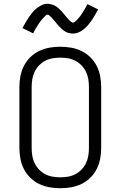

<svg xmlns="http://www.w3.org/2000/svg" viewBox="-20 -991 640 1019"><path d="M300 8Q271 8 242.5 3Q214 -2 188 -14.5Q162 -27 141 -47.5Q120 -68 107 -93.5Q94 -119 88.5 -147.5Q83 -176 83 -205V-530Q83 -559 88.5 -587.5Q94 -616 107 -641.5Q120 -667 141 -687.5Q162 -708 188 -720.5Q214 -733 242.5 -738Q271 -743 300 -743Q329 -743 357.5 -738Q386 -733 412 -720.5Q438 -708 459 -687.5Q480 -667 493 -641.5Q506 -616 511.5 -587.5Q517 -559 517 -530V-205Q517 -176 511.5 -147.5Q506 -119 493 -93.5Q480 -68 459 -47.5Q438 -27 412 -14.5Q386 -2 357.5 3Q329 8 300 8ZM300 -50Q321 -50 341.5 -53.5Q362 -57 380 -66.5Q398 -76 412.5 -91Q427 -106 436 -124.5Q445 -143 448.5 -163.5Q452 -184 452 -205V-530Q452 -551 448.5 -571.5Q445 -592 436 -610.5Q427 -629 412.5 -644Q398 -659 380 -668.5Q362 -678 341.5 -681.5Q321 -685 300 -685Q279 -685 258.5 -681.5Q238 -678 220 -668.5Q202 -659 187.5 -644Q173 -629 164 -610.5Q155 -592 151.5 -571.5Q148 -551 148 -530V-205Q148 -184 151.5 -163.5Q155 -143 164 -124.5Q173 -106 187.5 -91Q202 -76 220 -66.5Q238 -57 258.5 -53.5Q279 -50 300 -50ZM367 -813Q361 -813 354.5 -814Q348 -815 342.5 -816.5Q337 -818 331 -821Q325 -824 320 -827.5Q315 -831 310.5 -835Q306 -839 301.5 -843.5Q297 -848 292.5 -852.5Q288 -857 284.5 -861.5Q281 -866 277 -871Q273 -876 268.5 -881Q264 -886 260 -891Q256 -896 252 -899.5Q248 -903 243 -908Q238 -913 233 -913Q227 -913 223 -909Q219 -905 213.5 -899.5Q208 -894 205.5 -891Q203 -888 200 -884.5Q197 -881 193.5 -876.5Q190 -872 186.5 -866.5Q183 -861 179.5 -855.5Q176 -850 172 -843.5Q168 -837 164 -829.5Q160 -822 156 -814L99 -842Q109 -860 118 -875.5Q127 -891 136 -903.5Q145 -916 153.5 -926.5Q162 -937 174.5 -947Q187 -957 202 -964Q217 -971 233 -971Q239 -971 245.5 -969.5Q252 -968 257.5 -966.5Q263 -965 269 -962Q275 -959 280 -955.5Q285 -952 289.5 -948Q294 -944 298.5 -939.5Q303 -935 307.5 -930.5Q312 -926 315.5 -921.5Q319 -917 323 -912Q327 -907 331.5 -902Q336 -897 340 -892Q344 -887 348 -883.5Q352 -880 357 -875.5Q362 -871 367 -871Q373 -871 377 -874.5Q381 -878 386.5 -883.5Q392 -889 394.5 -892Q397 -895 400 -898.5Q403 -902 406.5 -906.5Q410 -911 413.5 -916.5Q417 -922 420.5 -927.5Q424 -933 428 -939.5Q432 -946 436 -953.5Q440 -961 444 -969L501 -941Q491 -923 482 -907.5Q473 -892 464 -879.5Q455 -867 446.5 -857Q438 -847 425.5 -836.5Q413 -826 398 -819.5Q383 -813 367 -813Z"/></svg>

Font: Iosevka Aile Light
Style: Regular
Weight: 300
Designer: Belleve Invis
Foundry: Belleve Invis
Version: Version 27.3.5; ttfautohint (v1.8.4)